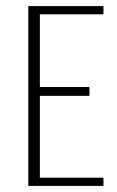

<svg xmlns="http://www.w3.org/2000/svg" viewBox="-20 -611 386 631"><path d="M73 0V-591H320V-564H111V-325H274V-296H111V-27H320V0Z"/></svg>

Font: Alumni Sans ExtraLight
Style: Regular
Weight: 250
Version: Version 1.018